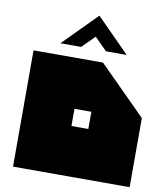

<svg xmlns="http://www.w3.org/2000/svg" viewBox="-105 -1100 1041 1187"><g transform="rotate(10 416.0 -506.0)"><path d="M58 0V-730H494L790 -434V0ZM370 -418V-310H476V-418ZM214 -802 422 -1012 630 -802H500L422 -880L344 -802H214Z"/></g></svg>

Font: El Pececito
Style: Regular
Weight: 400
Designer: deFharo
Foundry: deFharo
Version: El Pececito Version 1.000